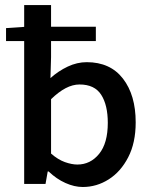

<svg xmlns="http://www.w3.org/2000/svg" viewBox="-20 -728 594 760"><path d="M307.6 12.2Q274.4 12.2 239 -3.7Q203.6 -19.5 172.4 -49.3H168.9L160.2 0H75.7V-565.4H3.9V-616.7L75.7 -621.6V-708H182.1V-622.1H359.4V-565.4H182.1V-502L179.7 -418.9Q210.9 -446.8 248 -464.4Q285.2 -481.9 323.2 -481.9Q416.5 -481.9 466.8 -416.7Q517.1 -351.6 517.1 -243.7Q517.1 -162.6 487.5 -105.5Q458 -48.3 410.4 -18.1Q362.8 12.2 307.6 12.2ZM286.1 -76.7Q337.9 -76.7 372.3 -118.9Q406.7 -161.1 406.7 -241.7Q406.7 -312 380.6 -352.8Q354.5 -393.6 294.9 -393.6Q267.6 -393.6 239.7 -378.9Q211.9 -364.3 182.1 -335.4V-120.1Q209.5 -96.2 236.8 -86.4Q264.2 -76.7 286.1 -76.7Z"/></svg>

Font: Varta Light
Style: Bold
Weight: 700
Version: Version 1.004